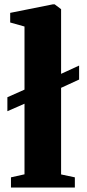

<svg xmlns="http://www.w3.org/2000/svg" viewBox="-20 -838 387 858"><path d="M29 0V-45.5L89.5 -59V-374.5L13 -341V-403.5L89.5 -437.5V-719.5L25.5 -737.5V-780.5L215.5 -818.5H224.5L253 -797V-508L333.5 -545V-482.5L253 -445.5V-58.5L314.5 -45.5V0Z"/></svg>

Font: Merriweather 72pt Black
Style: Regular
Weight: 900
Version: Version 2.100